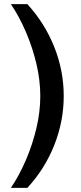

<svg xmlns="http://www.w3.org/2000/svg" viewBox="-20 -756 393 934"><path d="M113 -736Q198 -643 244 -527.5Q290 -412 290 -289Q290 -166 244 -50Q198 66 113 158H33Q74 97 106 22.5Q138 -52 157 -132Q176 -212 176 -289Q176 -366 157 -446Q138 -526 106 -600.5Q74 -675 33 -736Z"/></svg>

Font: Archivo SemiExpanded SemiBold
Style: Regular
Weight: 600
Width: 6
Designer: Hector Gatti
Foundry: Omnibus-Type
Version: Version 2.001